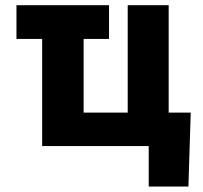

<svg xmlns="http://www.w3.org/2000/svg" viewBox="-20 -550 764 723"><path d="M390.6 -403.3H294.9V-126H460.9V-530.3H615.2V-126H698.2L689.5 152.3H540V0H138.7V-403.3H42V-530.3H390.6Z"/></svg>

Font: Pretendard Std ExtraBold
Style: Regular
Weight: 800
Designer: Base glyphs from Inter by Rasmus Andersson; Hangeul glyphs from Noto Sans CJK(Source Han Sans) by Jang Soo-young and Kan
Foundry: Kil Hyung-jin
Version: Version 1.309